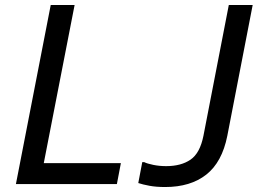

<svg xmlns="http://www.w3.org/2000/svg" viewBox="-20 -740 1036 772"><path d="M44 0 184 -720H280L156 -84H466L450 0ZM644 12Q608 12 581 7Q554 2 536 -4L552 -88H560Q572 -82 596.5 -77Q621 -72 648 -72Q708 -72 746 -98Q784 -124 798 -194L900 -720H996L894 -194Q873 -88 809.5 -38Q746 12 644 12Z"/></svg>

Font: Kufam
Style: Italic
Weight: 400
Italic angle: -11°
Designer: Artur Schmal
Foundry: Original Type
Version: Version 1.301; ttfautohint (v1.8.3)